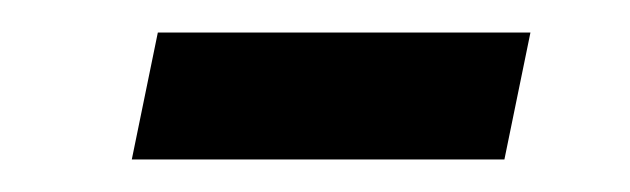

<svg xmlns="http://www.w3.org/2000/svg" viewBox="-20 -363 387 118"><path d="M61 -265 77 -343H306L290 -265Z"/></svg>

Font: IBM Plex Sans Cond
Style: Italic
Weight: 400
Width: 3
Italic angle: -11°
Designer: Mike Abbink, Paul van der Laan, Pieter van Rosmalen
Foundry: Bold Monday
Version: Version 1.3